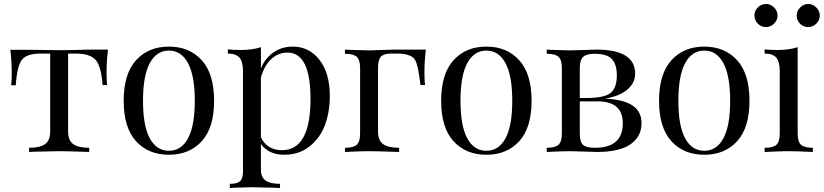

<svg xmlns="http://www.w3.org/2000/svg" viewBox="-20 -763 4136 964"><path d="M515 -398Q515 -358 518 -336H495Q488 -433 459 -463.5Q430 -494 361 -494H322V-103Q322 -58 347.5 -39.5Q373 -21 428 -21V0Q317 -4 277 -4Q245 -4 183 -2Q171 -2 157.5 -1.5Q144 -1 136.5 -0.5Q129 0 126 0V-21Q181 -21 206.5 -39.5Q232 -58 232 -103V-494H183Q116 -494 91 -464Q66 -434 59 -335H36Q39 -358 39 -397Q39 -451 32 -513H128Q177 -513 206 -512Q235 -511 276 -511Q319 -511 353 -512Q421 -514 426 -514H522Q515 -452 515 -398Z M993 -460.5Q1055 -392 1055 -257Q1055 -122 993 -54Q931 14 828 14Q725 14 663 -54Q601 -122 601 -257Q601 -392 663 -460.5Q725 -529 828 -529Q931 -529 993 -460.5ZM732 -446Q698 -383 698 -257Q698 -131 732 -68.5Q766 -6 828 -6Q890 -6 924 -68.5Q958 -131 958 -257Q958 -383 924 -446Q890 -509 828 -509Q766 -509 732 -446Z M1450 -529Q1532 -529 1584 -462.5Q1636 -396 1636 -281Q1636 -202 1612 -136.5Q1588 -71 1535 -28.5Q1482 14 1407 14Q1329 14 1290 -40V88Q1290 127 1313.5 143.5Q1337 160 1386 160V181Q1382 181 1374.5 180.5Q1367 180 1353.5 179.5Q1340 179 1329 179Q1271 177 1242 177Q1222 177 1176 179Q1167 179 1157 179.5Q1147 180 1142 180.5Q1137 181 1134 181V160Q1171 160 1185.5 146.5Q1200 133 1200 98V-406Q1200 -453 1182.5 -473.5Q1165 -494 1124 -494V-515Q1155 -512 1186 -512Q1248 -512 1290 -526V-420Q1312 -472 1354 -500.5Q1396 -529 1450 -529ZM1396 -9Q1539 -9 1539 -267Q1539 -499 1423 -499Q1377 -499 1341.5 -466Q1306 -433 1290 -373V-73Q1322 -9 1396 -9Z M2111 -398Q2111 -358 2114 -336H2091Q2080 -436 2063.5 -463Q2047 -490 1987 -494H1944Q1907 -494 1892.5 -478.5Q1878 -463 1878 -421V-103Q1878 -58 1903.5 -39.5Q1929 -21 1984 -21V0Q1875 -4 1830 -4Q1793 -4 1712 0V-21Q1755 -21 1771.5 -36.5Q1788 -52 1788 -93V-421Q1788 -462 1771.5 -477.5Q1755 -493 1712 -493V-514Q1715 -514 1721 -513.5Q1727 -513 1738 -512.5Q1749 -512 1759 -512Q1811 -510 1832 -510Q1840 -510 1898 -512Q1958 -514 1962 -514H2118Q2111 -452 2111 -398Z M2587 -460.5Q2649 -392 2649 -257Q2649 -122 2587 -54Q2525 14 2422 14Q2319 14 2257 -54Q2195 -122 2195 -257Q2195 -392 2257 -460.5Q2319 -529 2422 -529Q2525 -529 2587 -460.5ZM2326 -446Q2292 -383 2292 -257Q2292 -131 2326 -68.5Q2360 -6 2422 -6Q2484 -6 2518 -68.5Q2552 -131 2552 -257Q2552 -383 2518 -446Q2484 -509 2422 -509Q2360 -509 2326 -446Z M2843 -510Q2855 -510 2913 -512Q2971 -514 2974 -514Q3169 -514 3169 -393Q3169 -347 3130 -313.5Q3091 -280 3018 -268Q3113 -263 3157 -232.5Q3201 -202 3201 -145Q3201 -77 3145.5 -38.5Q3090 0 2977 0Q2972 0 2912 -2Q2854 -4 2843 -4Q2806 -4 2725 0V-21Q2768 -21 2784.5 -36.5Q2801 -52 2801 -93V-421Q2801 -462 2784.5 -477.5Q2768 -493 2725 -493V-514Q2728 -514 2734 -513.5Q2740 -513 2751 -512.5Q2762 -512 2772 -512Q2824 -510 2843 -510ZM3077 -385Q3077 -439 3052.5 -466Q3028 -493 2964 -493Q2924 -493 2907.5 -477Q2891 -461 2891 -421V-271H2931Q3017 -272 3047 -297.5Q3077 -323 3077 -385ZM2967 -21Q3107 -21 3107 -144Q3107 -254 2981 -254H2891V-93Q2891 -51 2907 -36Q2923 -21 2967 -21Z M3681 -460.5Q3743 -392 3743 -257Q3743 -122 3681 -54Q3619 14 3516 14Q3413 14 3351 -54Q3289 -122 3289 -257Q3289 -392 3351 -460.5Q3413 -529 3516 -529Q3619 -529 3681 -460.5ZM3420 -446Q3386 -383 3386 -257Q3386 -131 3420 -68.5Q3454 -6 3516 -6Q3578 -6 3612 -68.5Q3646 -131 3646 -257Q3646 -383 3612 -446Q3578 -509 3516 -509Q3454 -509 3420 -446Z M4061 -21V0Q3980 -4 3940 -4Q3900 -4 3819 0V-21Q3862 -21 3878.5 -36.5Q3895 -52 3895 -93V-406Q3895 -453 3877.5 -473.5Q3860 -494 3819 -494V-515Q3851 -512 3881 -512Q3943 -512 3985 -526V-93Q3985 -52 4001.5 -36.5Q4018 -21 4061 -21ZM3826 -627Q3802 -627 3785 -644Q3768 -661 3768 -685Q3768 -709 3785 -726Q3802 -743 3826 -743Q3849 -743 3866.5 -725.5Q3884 -708 3884 -685Q3884 -662 3866.5 -644.5Q3849 -627 3826 -627ZM4038 -627Q4014 -627 3997 -644Q3980 -661 3980 -685Q3980 -708 3997.5 -725.5Q4015 -743 4038 -743Q4061 -743 4078.5 -725.5Q4096 -708 4096 -685Q4096 -662 4078.5 -644.5Q4061 -627 4038 -627Z"/></svg>

Font: Playfair Display
Style: Regular
Weight: 400
Designer: Claus Eggers S?rensen
Foundry: Claus Eggers S?rensen
Version: Version 1.003